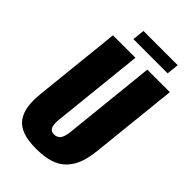

<svg xmlns="http://www.w3.org/2000/svg" viewBox="-283 -1060 1172 1172"><g transform="rotate(45 302.5 -474.0)"><path d="M218.8 -881.3H514.2L522.5 -960H227.1ZM272.9 12.2C319.5 12.2 359.3 6.8 392.3 -3.9C425.4 -14.6 452.5 -31.2 473.6 -53.7C494.8 -76.2 511 -102.9 522.2 -133.8C533.4 -164.7 541.3 -202.1 545.9 -246.1L605 -809.6H410.6L348.6 -214.4C347.7 -204.9 346.6 -196.9 345.5 -190.2C344.3 -183.5 342.3 -175.9 339.4 -167.2C336.4 -158.6 332.9 -151.6 328.9 -146.2C324.8 -140.9 319.3 -136.3 312.3 -132.6C305.3 -128.8 297.2 -127 288.1 -127C276.7 -127 267.6 -129.7 260.7 -135.3C253.9 -140.8 249.5 -147.8 247.6 -156.2C245.6 -164.7 244.4 -174.1 243.9 -184.3C243.4 -194.6 244 -204.6 245.6 -214.4L308.1 -809.6H114.3L55.2 -246.1C52.9 -224.6 51.8 -204.6 51.8 -186C52.1 -166.8 53.4 -149.4 55.7 -133.8C60.2 -102.9 70.6 -76.2 86.9 -53.7C103.2 -31.2 126.6 -14.6 157.2 -3.9C187.8 6.8 226.4 12.2 272.9 12.2Z"/></g></svg>

Font: Oswald
Style: Heavy
Weight: 800
Designer: Vernon Adams
Foundry: Vernon Adams
Version: 3.0; ttfautohint (v0.95.6-bc232) -l 8 -r 50 -G 200 -x 0 -w "